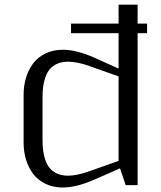

<svg xmlns="http://www.w3.org/2000/svg" viewBox="-20 -812 707 842"><path d="M500 -106.4V-477.1L373 -522Q319.3 -541.5 278.3 -541.5Q251.5 -541.5 231.2 -532.5Q210.9 -523.4 198.7 -509Q186.5 -494.6 179.2 -473.6Q171.9 -452.6 169.2 -431.4Q166.5 -410.2 166.5 -384.3V-198.7Q166.5 -172.9 169.2 -151.6Q171.9 -130.4 179.2 -109.4Q186.5 -88.4 198.7 -74Q210.9 -59.6 231.2 -50.5Q251.5 -41.5 278.3 -41.5Q317.9 -41.5 373 -61.5ZM506.3 -73.7 392.6 -23.9Q314.9 10.3 255.4 10.3Q212.9 10.3 179.2 -6.1Q145.5 -22.5 125 -50Q104.5 -77.6 94 -112.5Q83.5 -147.5 83.5 -186.5V-397Q83.5 -436 94 -470.9Q104.5 -505.9 125 -533.4Q145.5 -561 179.2 -577.4Q212.9 -593.8 255.4 -593.8Q314.9 -593.8 392.6 -559.6L500 -511.2V-666.5H291.5V-708.5H500V-791.5H583.5V-708.5H625V-666.5H583.5V0H531.2Z"/></svg>

Font: Resagnicto
Style: Regular
Weight: 500
Version: Version 0.9991